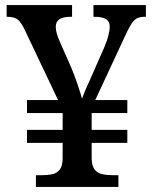

<svg xmlns="http://www.w3.org/2000/svg" viewBox="-20 -734 599 754"><path d="M121 0V-46H144Q166 -46 184 -49.5Q202 -53 213.5 -66.5Q225 -80 226 -109V-173H86V-224H226V-290H86V-341H208L78 -615Q64 -645 50.5 -656.5Q37 -668 9 -668H6V-714H263V-668H256Q199 -668 199 -629Q199 -605 215 -570L260 -468Q273 -437 285 -401.5Q297 -366 302 -346Q306 -358 316.5 -383Q327 -408 337 -429L389 -547Q401 -575 406 -596Q411 -617 411 -628Q411 -649 397 -658.5Q383 -668 350 -668H347V-714H553V-668H546Q520 -668 505.5 -652.5Q491 -637 470 -590L354 -341H480V-290H340V-224H480V-173H340V-114Q340 -83 351.5 -68.5Q363 -54 381.5 -50Q400 -46 422 -46H445V0Z"/></svg>

Font: Noto Serif Tibetan Medium
Style: Regular
Weight: 500
Designer: Monotype Design Team
Foundry: Monotype Imaging Inc.
Version: Version 2.103; ttfautohint (v1.8.4.7-5d5b)